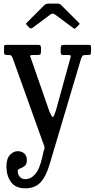

<svg xmlns="http://www.w3.org/2000/svg" viewBox="-20 -764 515 1044"><path d="M15 141Q15 99 34 78.5Q53 58 76 58Q98.5 58 112.2 70.8Q126 83.5 126 107Q126 125 118.5 133.8Q111 142.5 101.2 146.8Q91.5 151 84 154.5Q76.5 158 76.5 166Q76.5 183 86.8 196.5Q97 210 118 210Q147.5 210 171.2 183.2Q195 156.5 210 90L216.5 61Q222.5 45.5 222.2 37.8Q222 30 215 15L48.5 -449Q44 -459 40.8 -462Q37.5 -465 22.5 -465H19.5Q8.5 -465 5.2 -468.2Q2 -471.5 2 -482V-510Q2 -517 5.2 -518.5Q8.5 -520 15.5 -520H184.5Q196.5 -520 199.8 -516.5Q203 -513 203 -500V-487.5Q203 -472.5 199.5 -468.8Q196 -465 181.5 -465H164.5Q149 -465 145.5 -462.8Q142 -460.5 147 -450L249 -157Q262.5 -127.5 266.5 -127.5Q270.5 -127.5 274 -136.5Q277.5 -145.5 284 -163L362.5 -448Q366.5 -459 364.2 -462Q362 -465 346 -465H326.5Q315.5 -465 312.8 -469Q310 -473 310 -483V-500Q310 -513 314 -516.5Q318 -520 330.5 -520H459.5Q468 -520 471.5 -518.2Q475 -516.5 475 -508V-485Q475 -474 473 -469.5Q471 -465 459.5 -465H448.5Q431.5 -465 428.5 -460.5Q425.5 -456 420.5 -444L249 132Q229 198 199 229Q169 260 118 260Q64 260 39.5 225.5Q15 191 15 141ZM138 -615 127 -627Q121.5 -632.5 121.5 -634.5Q121.5 -636.5 127 -642L221 -736Q229.5 -744.5 247.5 -744.5H290Q300 -744.5 304.2 -742.5Q308.5 -740.5 313 -736L409 -640Q413 -636.5 413.2 -635Q413.5 -633.5 409.5 -629.5L393 -613Q387.5 -607.5 385.5 -607.8Q383.5 -608 377 -612.5L279.5 -685Q266.5 -694.5 254.5 -685.5L156 -612Q147.5 -605.5 138 -615Z"/></svg>

Font: Besley* Condensed
Style: Regular
Weight: 400
Width: 3
Designer: Owen Earl
Foundry: indestructible type*
Version: Version 3.000; ttfautohint (v1.8.3)